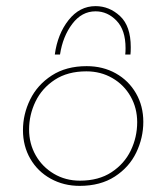

<svg xmlns="http://www.w3.org/2000/svg" viewBox="-20 -601 542 627"><path d="M240 6Q188 6 145.5 -17.5Q103 -41 79 -82.5Q55 -124 55 -176Q55 -228 78.5 -276Q102 -324 149 -354.5Q196 -385 263 -385Q316 -385 358 -361.5Q400 -338 424 -296.5Q448 -255 448 -203Q448 -151 425 -103Q402 -55 355 -24.5Q308 6 240 6ZM241 -11Q302 -11 344 -38.5Q386 -66 407 -109.5Q428 -153 428 -202Q428 -248 406.5 -286Q385 -324 347 -346Q309 -368 262 -368Q201 -368 159 -340.5Q117 -313 96 -269.5Q75 -226 75 -178Q75 -132 96.5 -94Q118 -56 156 -33.5Q194 -11 241 -11ZM292 -581Q337 -581 372 -548.5Q407 -516 407 -447Q407 -431 406 -423H389Q390 -430 390 -444Q390 -503 360.5 -533.5Q331 -564 292 -564Q247 -564 216 -523Q185 -482 176 -423H159Q168 -490 204 -535.5Q240 -581 292 -581Z"/></svg>

Font: Josefin Sans Thin
Style: Italic
Weight: 200
Italic angle: -7°
Designer: Santiago Orozco
Foundry: Typemade
Version: Version 2.000